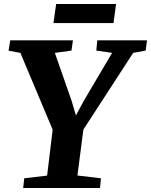

<svg xmlns="http://www.w3.org/2000/svg" viewBox="-20 -946 760 966"><path d="M96.5 0 102 -49 217 -62.5 245 -293.5 82.5 -680 23 -691 31.5 -743H347L339.5 -691.5L256 -680L341 -436.5L362 -365L400 -436L544 -680L464.5 -691.5L469.5 -743H719.5L713 -691.5L650 -680L399.5 -294L369.5 -63L488 -49L483 0ZM262.5 -926H564L551 -830H249Z"/></svg>

Font: Merriweather ExtraBold
Style: Italic
Weight: 800
Italic angle: -7.8°
Version: Version 2.101